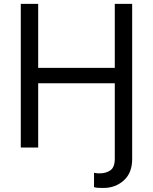

<svg xmlns="http://www.w3.org/2000/svg" viewBox="-20 -747 774 972"><path d="M173.3 -727.3V-403.4H561.1V-727.3H649.1V58.2Q649.1 128.6 606.5 166.5Q563.9 204.5 504.3 204.5Q491.5 204.5 478.5 204Q465.6 203.5 456 200.3V127.8Q461.3 128.9 468.4 129.8Q475.5 130.7 483 130.7Q517 130.7 539.1 115.1Q561.1 99.4 561.1 56.8V-325.3H173.3V0H85.2V-727.3Z"/></svg>

Font: Inter UI
Style: Regular
Weight: 400
Designer: Rasmus Andersson
Foundry: rsms
Version: Version 2.2